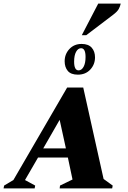

<svg xmlns="http://www.w3.org/2000/svg" viewBox="-65 -1055 719 1075"><path d="M-45 0 -42 -16 10 -47 311 -565H401L515 -53L566 -16L563 0H269L271 -16L341 -50L315 -173H148L75 -47L132 -16L129 0ZM177 -224H304L269 -384ZM371 -637Q332 -637 314.5 -658Q297 -679 297 -712Q297 -752 323.5 -780.5Q350 -809 392 -809Q430 -809 448.5 -788Q467 -767 467 -734Q467 -694 440.5 -665.5Q414 -637 371 -637ZM375 -661Q392 -661 403 -681Q414 -701 414 -736Q414 -785 389 -785Q372 -785 361 -765Q350 -745 350 -710Q350 -661 375 -661ZM393 -858 485 -1035H611Q608 -1020 600 -1005Q592 -990 568 -972L418 -858Z"/></svg>

Font: Spectral SC ExtraBold
Style: Italic
Weight: 800
Italic angle: -10°
Designer: Jean-Baptiste Levee
Foundry: Production Type
Version: Version 2.001